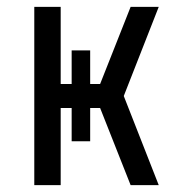

<svg xmlns="http://www.w3.org/2000/svg" viewBox="-20 -540 540 560"><path d="M80 0V-520H157V-295H189V-393H243V-295H272L361 -520H443L341 -260L443 0H361L272 -225H243V-128H189V-225H157V0Z"/></svg>

Font: Iosevka NFM
Style: Regular
Weight: 400
Monospace: yes
Designer: Belleve Invis
Foundry: Belleve Invis
Version: Version 29.0.4; ttfautohint (v1.8.4);Nerd Fonts 3.3.0